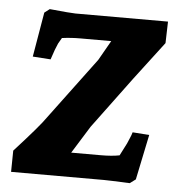

<svg xmlns="http://www.w3.org/2000/svg" viewBox="-45 -585 578 630"><g transform="rotate(5 244.5 -270.0)"><path d="M202 -456Q172 -456 142 -452L131 -433Q123 -416 111 -379L52 -383L77 -530L94 -543Q165 -536 179 -536H484L482 -465L387 -340L261 -170L205 -80H302Q339 -80 364 -85L385 -126Q386 -129 392 -142.5Q398 -156 400 -164L455 -160L424 -11L405 3Q335 0 320 0H14L15 -70Q96 -159 115 -187L267 -391L304 -456Z"/></g></svg>

Font: Andada SC
Style: Bold Italic
Weight: 700
Italic angle: -8.29999°
Designer: Carolina Giovagnoli
Foundry: Carolina Giovagnoli
Version: Version 1.003